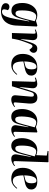

<svg xmlns="http://www.w3.org/2000/svg" viewBox="1476 -2284 1037 4030"><g transform="rotate(90 1995.0 -268.5)"><path d="M429 -362 420 -363 378 -208Q358 -135 337 -86.5Q316 -38 285.5 -14Q255 10 205 10Q146 10 110 -19.5Q74 -49 58 -100Q42 -151 42 -215Q42 -305 73 -376.5Q104 -448 161 -490Q218 -532 296 -532Q354 -532 418 -504L514 -534L536 -523L515 -71Q512 -24 497 28Q482 80 447.5 126Q413 172 355 201Q297 230 209 230Q186 230 158.5 225.5Q131 221 105 210Q79 199 62.5 179.5Q46 160 46 130Q46 96 67 74.5Q88 53 121 53Q143 53 161 61.5Q179 70 193 85L183 116Q155 209 226 209Q288 209 321.5 134.5Q355 60 383 -98ZM263 -75Q287 -75 305.5 -95.5Q324 -116 342.5 -169Q361 -222 385 -317L425 -478Q399 -493 373.5 -501.5Q348 -510 322 -510Q267 -510 233 -436Q199 -362 198 -214Q196 -137 211.5 -106Q227 -75 263 -75Z M687 -459Q687 -476 683 -486.5Q679 -497 664 -497Q655 -497 641.5 -493.5Q628 -490 604 -481L597 -498Q621 -510 659.5 -521Q698 -532 732 -532Q785 -532 805.5 -501.5Q826 -471 821 -417L799 -187H805L871 -394Q893 -463 921 -497.5Q949 -532 1002 -532Q1040 -532 1064 -510.5Q1088 -489 1088 -456Q1088 -424 1070 -402.5Q1052 -381 1025 -366L992 -405Q968 -432 951 -432Q942 -432 932 -425.5Q922 -419 910 -397.5Q898 -376 882 -330Q862 -278 849.5 -242Q837 -206 829 -179.5Q821 -153 815.5 -130Q810 -107 805 -81L790 0H672Z M1394 -532Q1485 -532 1525.5 -497Q1566 -462 1566 -408Q1566 -364 1546.5 -338Q1527 -312 1496 -297Q1465 -282 1431 -274.5Q1397 -267 1368 -261L1269 -240Q1271 -117 1300.5 -67.5Q1330 -18 1388 -18Q1431 -18 1467.5 -44.5Q1504 -71 1537 -111L1548 -101Q1541 -91 1525 -72Q1509 -53 1484 -33Q1459 -13 1423.5 0.5Q1388 14 1341 14Q1227 14 1169 -51Q1111 -116 1111 -224Q1111 -315 1145.5 -384.5Q1180 -454 1243.5 -493Q1307 -532 1394 -532ZM1435 -415Q1435 -459 1423.5 -487Q1412 -515 1379 -515Q1326 -515 1299.5 -448.5Q1273 -382 1269 -257L1343 -275Q1374 -283 1394.5 -296.5Q1415 -310 1425 -338Q1435 -366 1435 -415Z M2227 -52Q2212 -39 2187 -23.5Q2162 -8 2132 3Q2102 14 2073 14Q2020 14 1997.5 -12Q1975 -38 1980 -84L2007 -390Q2010 -429 2002.5 -445Q1995 -461 1973 -461Q1944 -461 1930.5 -441.5Q1917 -422 1900 -366L1790 0H1683L1696 -461Q1696 -477 1692 -487Q1688 -497 1672 -497Q1661 -497 1646 -492.5Q1631 -488 1613 -481L1606 -498Q1616 -503 1637.5 -511Q1659 -519 1686 -525.5Q1713 -532 1738 -532Q1788 -532 1812 -502.5Q1836 -473 1831 -419L1806 -166L1813 -165L1880 -387Q1894 -434 1911 -467Q1928 -500 1955.5 -517Q1983 -534 2029 -534Q2099 -534 2129.5 -486.5Q2160 -439 2152 -350L2129 -78Q2127 -57 2130.5 -47Q2134 -37 2152 -37Q2169 -37 2186.5 -46Q2204 -55 2217 -65Z M2746 -76Q2745 -54 2750 -43Q2755 -32 2773 -32Q2791 -32 2809.5 -43Q2828 -54 2842 -64L2852 -51Q2842 -41 2819 -25.5Q2796 -10 2766 2Q2736 14 2703 14Q2653 14 2626.5 -16.5Q2600 -47 2610 -103L2650 -344L2642 -345L2598 -183Q2588 -145 2576.5 -109.5Q2565 -74 2547.5 -46Q2530 -18 2502 -2Q2474 14 2431 14Q2373 14 2337.5 -15.5Q2302 -45 2285 -95Q2268 -145 2268 -206Q2268 -297 2298 -370.5Q2328 -444 2385 -488Q2442 -532 2523 -532Q2560 -532 2591.5 -522.5Q2623 -513 2644 -504L2748 -534L2760 -524ZM2486 -69Q2513 -69 2530.5 -87Q2548 -105 2562.5 -146.5Q2577 -188 2595 -258L2652 -478Q2624 -493 2598.5 -501.5Q2573 -510 2549 -510Q2490 -510 2459 -431Q2428 -352 2424 -205Q2423 -135 2437 -102Q2451 -69 2486 -69Z M3361 -71Q3360 -55 3365 -43.5Q3370 -32 3388 -32Q3408 -32 3426 -43Q3444 -54 3457 -64L3467 -51Q3458 -41 3433.5 -25.5Q3409 -10 3377.5 2Q3346 14 3314 14Q3258 14 3235 -20Q3212 -54 3222 -108L3272 -393L3263 -395L3218 -216Q3206 -169 3193.5 -128Q3181 -87 3162 -55Q3143 -23 3113.5 -4.5Q3084 14 3039 14Q2985 14 2949.5 -15.5Q2914 -45 2896.5 -95Q2879 -145 2879 -206Q2879 -294 2908.5 -368Q2938 -442 2995 -487Q3052 -532 3134 -532Q3158 -532 3188 -525.5Q3218 -519 3236 -509L3245 -731L3147 -749L3150 -767H3379L3385 -757ZM3096 -71Q3120 -71 3137 -85.5Q3154 -100 3170.5 -144Q3187 -188 3209 -274L3262 -477Q3204 -510 3159 -510Q3101 -510 3068 -427.5Q3035 -345 3035 -199Q3035 -132 3048.5 -101.5Q3062 -71 3096 -71Z M3785 -532Q3876 -532 3916.5 -497Q3957 -462 3957 -408Q3957 -364 3937.5 -338Q3918 -312 3887 -297Q3856 -282 3822 -274.5Q3788 -267 3759 -261L3660 -240Q3662 -117 3691.5 -67.5Q3721 -18 3779 -18Q3822 -18 3858.5 -44.5Q3895 -71 3928 -111L3939 -101Q3932 -91 3916 -72Q3900 -53 3875 -33Q3850 -13 3814.5 0.5Q3779 14 3732 14Q3618 14 3560 -51Q3502 -116 3502 -224Q3502 -315 3536.5 -384.5Q3571 -454 3634.5 -493Q3698 -532 3785 -532ZM3826 -415Q3826 -459 3814.5 -487Q3803 -515 3770 -515Q3717 -515 3690.5 -448.5Q3664 -382 3660 -257L3734 -275Q3765 -283 3785.5 -296.5Q3806 -310 3816 -338Q3826 -366 3826 -415Z"/></g></svg>

Font: Literata 72pt
Style: Bold Italic
Weight: 700
Italic angle: -2°
Designer: Latin by Veronika Burian and Jose Scaglione. Greek by Irene Vlachou. Cyrillic by Vera Evstafieva
Foundry: TypeTogether
Version: Version 3.002